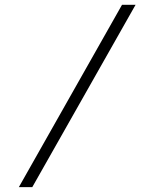

<svg xmlns="http://www.w3.org/2000/svg" viewBox="-20 -730 640 796"><path d="M58.1 45.9 485.8 -710H542L113.8 45.9Z"/></svg>

Font: Office Code Pro D Light
Style: Regular
Weight: 300
Designer: Nathan Rutzky & Paul D. Hunt
Foundry: Adobe Systems Incorporated
Version: Version 1.004;PS 001.004;hotconv 1.0.70;makeotf.lib2.5.58329